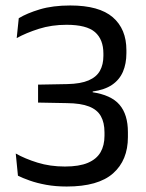

<svg xmlns="http://www.w3.org/2000/svg" viewBox="-20 -670 532 701"><path d="M223.5 11Q183 11 148.8 4.8Q114.5 -1.5 88.5 -10.8Q62.5 -20 45.5 -28.5L37.5 -109.5Q71 -90.5 117 -76.2Q163 -62 217 -62Q269 -62 300.8 -75.5Q332.5 -89 347 -114Q361.5 -139 361.5 -174.5V-186.5Q361.5 -222.5 348.2 -246Q335 -269.5 305 -281.2Q275 -293 224.5 -293.5L119 -295.5V-361L226 -363Q274.5 -364 303.5 -376.5Q332.5 -389 345 -411.8Q357.5 -434.5 357.5 -466V-474.5Q357.5 -526 326.8 -552.8Q296 -579.5 223 -579.5Q168.5 -579.5 122 -564.8Q75.5 -550 41 -531L48.5 -603.5Q78 -621.5 125.2 -635.8Q172.5 -650 236.5 -650Q342 -650 391.8 -607Q441.5 -564 441.5 -487V-476Q441.5 -437.5 428.8 -408Q416 -378.5 389 -360.2Q362 -342 318.5 -336L318 -324.5L316 -333.5Q385.5 -323.5 416.2 -287.8Q447 -252 447 -187.5V-169.5Q447 -85 392.8 -37Q338.5 11 223.5 11Z"/></svg>

Font: Anek Tamil Medium
Style: Regular
Weight: 400
Version: Version 1.003